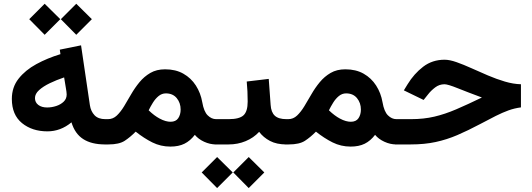

<svg xmlns="http://www.w3.org/2000/svg" viewBox="-20 -750 2761 997"><path d="M376 -730.5 457 -650.4 376 -569.3 295.9 -650.4ZM211.9 -730.5 293 -650.4 211.9 -569.3 131.8 -650.4ZM524.9 0Q455.6 0 412.4 -27.6Q369.1 -55.2 351.1 -114.7Q294.9 -67.9 226.1 -67.9Q147 -67.9 94.2 -110.8Q41.5 -153.8 41.5 -236.3Q41.5 -296.9 76.4 -341.3Q111.3 -385.7 168.7 -417Q226.1 -448.2 293.9 -468.8L290.5 -492.2L400.9 -514.6L446.8 -203.6Q451.7 -171.9 470.9 -151.6Q490.2 -131.3 526.9 -131.3H541.5V0ZM326.2 -259.3Q326.2 -266.1 325 -274.2Q323.7 -282.2 322.3 -291.5L313 -348.1Q272.9 -334.5 238.5 -317.9Q204.1 -301.3 182.9 -282Q161.6 -262.7 161.6 -240.7Q161.6 -218.3 179 -205.1Q196.3 -191.9 224.6 -191.9Q248.5 -191.9 271.7 -199.5Q294.9 -207 310.5 -221.9Q326.2 -236.8 326.2 -259.3Z M543.5 0H522L522.5 -131.3H541Q566.9 -131.3 586.7 -150.1Q606.4 -168.9 624.3 -198.2Q642.1 -227.5 661.1 -260.7Q680.2 -293.9 704.3 -323.2Q728.5 -352.5 760.7 -371.3Q793 -390.1 837.4 -390.1Q892.1 -390.1 932.1 -367.4Q972.2 -344.7 997.1 -305.9Q1022 -267.1 1030.3 -219.2Q1038.6 -170.4 1058.6 -150.9Q1078.6 -131.3 1102.1 -131.3H1114.7V0H1101.6Q1070.3 0 1040 -13.9Q1009.8 -27.8 991.7 -49.8Q967.8 -18.6 937.7 -3.7Q907.7 11.2 864.7 11.2Q814.5 11.2 771 -10.5Q727.5 -32.2 684.6 -66.4Q656.7 -38.1 627.7 -19Q598.6 0 543.5 0ZM841.3 -265.1Q820.3 -265.1 803.5 -251.2Q786.6 -237.3 773.9 -216.8Q761.2 -196.3 752 -177.2Q767.1 -162.6 781.2 -152.1Q795.4 -141.6 808.1 -134.8Q825.2 -125.5 839.6 -121.6Q854 -117.7 865.2 -117.7Q893.1 -117.7 905.5 -136.2Q918 -154.8 918 -181.2Q918 -215.8 897.7 -240.5Q877.4 -265.1 841.3 -265.1Z M1094.2 -131.3H1168Q1223.1 -131.3 1244.6 -151.4Q1266.1 -171.4 1266.1 -222.2Q1266.1 -249.5 1264.9 -275.4Q1263.7 -301.3 1261.2 -326.7L1375.5 -340.3L1385.3 -205.6Q1387.7 -167 1407 -149.2Q1426.3 -131.3 1467.3 -131.3H1477.5V0H1466.3Q1416.5 0 1382.1 -18.1Q1347.7 -36.1 1325.7 -65.4Q1296.9 -34.2 1255.6 -17.1Q1214.4 0 1168 0H1094.2ZM1271.5 65.4 1352.5 145.5 1271.5 226.6 1191.4 145.5ZM1107.4 65.4 1188.5 145.5 1107.4 226.6 1027.3 145.5Z M1479.5 0H1458L1458.5 -131.3H1477.1Q1502.9 -131.3 1522.7 -150.1Q1542.5 -168.9 1560.3 -198.2Q1578.1 -227.5 1597.2 -260.7Q1616.2 -293.9 1640.4 -323.2Q1664.6 -352.5 1696.8 -371.3Q1729 -390.1 1773.4 -390.1Q1828.1 -390.1 1868.2 -367.4Q1908.2 -344.7 1933.1 -305.9Q1958 -267.1 1966.3 -219.2Q1974.6 -170.4 1994.6 -150.9Q2014.6 -131.3 2038.1 -131.3H2050.8V0H2037.6Q2006.3 0 1976.1 -13.9Q1945.8 -27.8 1927.7 -49.8Q1903.8 -18.6 1873.8 -3.7Q1843.8 11.2 1800.8 11.2Q1750.5 11.2 1707 -10.5Q1663.6 -32.2 1620.6 -66.4Q1592.8 -38.1 1563.7 -19Q1534.7 0 1479.5 0ZM1777.3 -265.1Q1756.3 -265.1 1739.5 -251.2Q1722.7 -237.3 1710 -216.8Q1697.3 -196.3 1688 -177.2Q1703.1 -162.6 1717.3 -152.1Q1731.4 -141.6 1744.1 -134.8Q1761.2 -125.5 1775.6 -121.6Q1790 -117.7 1801.3 -117.7Q1829.1 -117.7 1841.6 -136.2Q1854 -154.8 1854 -181.2Q1854 -215.8 1833.7 -240.5Q1813.5 -265.1 1777.3 -265.1Z M2031.2 -131.3H2114.3Q2180.2 -131.3 2235.4 -144.3Q2290.5 -157.2 2349.1 -182.4Q2407.7 -207.5 2482.4 -243.7Q2408.7 -271 2357.2 -291.7Q2305.7 -312.5 2288.1 -312.5Q2261.2 -312.5 2239.5 -295.9Q2217.8 -279.3 2203.1 -260.3L2179.7 -231L2077.1 -280.8L2096.2 -312Q2129.9 -367.2 2177.5 -403.6Q2225.1 -439.9 2288.6 -439.9Q2314.9 -439.9 2350.8 -427.2Q2386.7 -414.6 2428.2 -395.8Q2469.7 -377 2513.9 -358.2Q2558.1 -339.4 2601.8 -326.4Q2645.5 -313.5 2685.1 -312.5V-192.4Q2651.4 -188 2620.4 -176.8Q2589.4 -165.5 2554.2 -147.9Q2519 -130.4 2472.7 -105.5Q2410.2 -72.3 2355 -48.6Q2299.8 -24.9 2241.9 -12.5Q2184.1 0 2112.8 0H2031.2Z"/></svg>

Font: Vazirmatn FD NL
Style: Bold
Weight: 700
Designer: Saber Rastikerdar
Foundry: Saber Rastikerdar
Version: Version 33.003